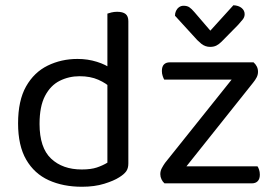

<svg xmlns="http://www.w3.org/2000/svg" viewBox="-20 -700 1056 733"><path d="M390 -79V-415L470 -416V-76Q470 -57 461.5 -45.5Q453 -34 435 -23Q415 -10 378 1.5Q341 13 293 13Q221 13 166 -12Q111 -37 80 -90.5Q49 -144 49 -229Q49 -316 79.5 -370Q110 -424 162 -449.5Q214 -475 276 -475Q315 -475 350 -464Q385 -453 405 -437V-363Q386 -382 355.5 -395.5Q325 -409 284 -409Q243 -409 208 -391.5Q173 -374 152 -334Q131 -294 131 -227Q131 -136 175 -94.5Q219 -53 292 -53Q327 -53 349.5 -60.5Q372 -68 390 -79ZM470 -396 390 -395V-648Q395 -650 405.5 -652.5Q416 -655 427 -655Q449 -655 459.5 -646.5Q470 -638 470 -619ZM640 0H608Q601 -6 596.5 -15.5Q592 -25 592 -35Q592 -47 597.5 -57.5Q603 -68 610 -78L917 -462H948Q956 -455 960.5 -446Q965 -437 965 -426Q965 -415 960 -405Q955 -395 946 -384ZM937 -462V-396H607Q604 -401 601 -410Q598 -419 598 -429Q598 -446 606 -454Q614 -462 628 -462ZM614 0V-65H963Q966 -61 969 -52.5Q972 -44 972 -33Q972 -17 964 -8.5Q956 0 941 0ZM722 -654 783 -583 871 -680Q891 -679 902.5 -669.5Q914 -660 914 -646Q914 -635 907 -626Q900 -617 889 -605L826 -541Q816 -531 806 -526Q796 -521 782 -521Q773 -521 764.5 -524Q756 -527 748.5 -533Q741 -539 733 -547L648 -640Q648 -650 652 -658.5Q656 -667 663.5 -672.5Q671 -678 681 -678Q694 -678 702.5 -672.5Q711 -667 722 -654Z"/></svg>

Font: Baloo Tammudu 2
Style: Regular
Weight: 400
Designer: Maithili Shingre, Omkar Shende and Ek Type
Foundry: Ek Type
Version: Version 1.700